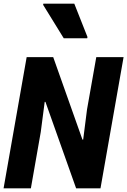

<svg xmlns="http://www.w3.org/2000/svg" viewBox="-30 -1028 695 1048"><path d="M-10.5 0 115.5 -716H260.5L420 -266H424L445 -430.5L495.5 -716H644.5L518.5 0H385.5L218 -472H214L192.5 -307.5L138.5 0ZM318 -819 205.5 -1001.5 206.5 -1008H375.5L447.5 -826L446 -819Z"/></svg>

Font: Google Sans Code
Style: Italic
Weight: 400
Italic angle: -10°
Monospace: yes
Designer: Google Sans Code Authors
Foundry: Google LLC
Version: Version 6.000